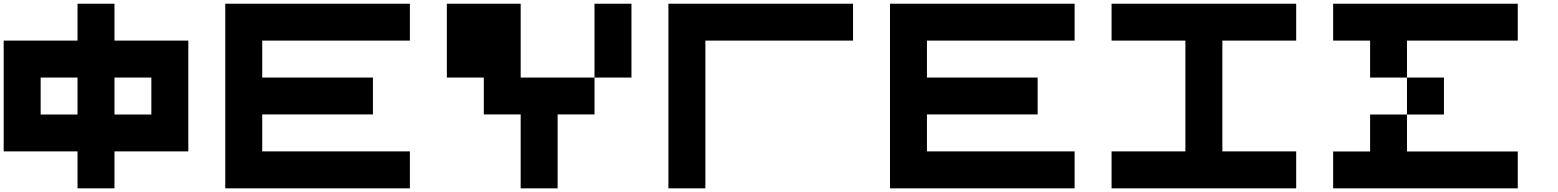

<svg xmlns="http://www.w3.org/2000/svg" viewBox="-20 -820 8441 1040"><path d="M799.8 -399.9H600.1V-199.7H799.8ZM0 0V-600.1H399.9V-799.8H600.1V-600.1H1000V0H600.1V200.2H399.9V0ZM200.2 -199.7H399.9V-399.9H200.2Z M2200.2 -600.1H1400.4V-399.9H2000V-200.2H1400.4V0H2200.2V200.2H1200.2V-799.8H2200.2Z M3200.2 -799.8H3400.4V-399.9H3200.2ZM2800.3 -200.2H2600.6V-399.9H2400.4V-799.8H2800.3V-399.9H3200.2V-200.2H3000.5V200.2H2800.3Z M3800.8 200.2H3600.6V-799.8H4600.6V-600.1H3800.8Z M5800.8 -600.1H5001V-399.9H5600.6V-200.2H5001V0H5800.8V200.2H4800.8V-799.8H5800.8Z M6601.1 -600.1V0H7001V200.2H6001V0H6400.9V-600.1H6001V-799.8H7001V-600.1Z M7801.3 -199.7H7601.1V-399.9H7801.3ZM7601.1 0.5H8201.2V200.2H7201.2V0.5H7401.4V-199.7H7601.1ZM7601.1 -600.1V-399.9H7401.4V-600.1H7201.2V-799.8H8201.2V-600.1Z"/></svg>

Font: QuinqueFive
Style: Regular
Weight: 400
Monospace: yes
Designer: GGBotNet
Foundry: GGBotNet
Version: 1.1